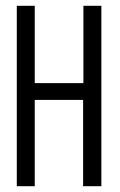

<svg xmlns="http://www.w3.org/2000/svg" viewBox="-20 -643 415 663"><path d="M38 0H100V-298H267V0H330V-623H268V-356H100V-623H38Z"/></svg>

Font: Inconsolata Condensed Thin
Style: Regular
Weight: 100
Width: 3
Monospace: yes
Designer: Raph Levien, Cyreal, Brenton Simpson
Foundry: Raph Levien, Cyreal, Google
Version: Version 3.100